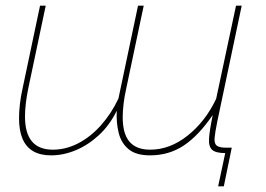

<svg xmlns="http://www.w3.org/2000/svg" viewBox="-20 -539 938 676"><path d="M748 117 773 0Q740 0 727 -11.5Q714 -23 716 -52Q718 -81 729 -134Q678 -60 626 -26Q574 8 508 8Q459 8 433 -13.5Q407 -35 398 -70.5Q389 -106 391 -149Q366 -98 328 -63Q290 -28 246.5 -10Q203 8 160 8Q122 8 97 -6.5Q72 -21 59.5 -50Q47 -79 47 -123Q47 -145 50 -172Q53 -199 60 -230L121 -519H141L80 -230Q68 -172 68 -129Q68 -70 92.5 -41Q117 -12 166 -12Q212 -12 255.5 -34.5Q299 -57 335.5 -98Q372 -139 397 -192L466 -519H486L425 -230Q418 -199 415 -173Q412 -147 412 -126Q412 -68 436 -40Q460 -12 509 -12Q578 -12 640.5 -61.5Q703 -111 741 -191L811 -519H831L745 -111Q737 -72 735.5 -52.5Q734 -33 743.5 -26Q753 -19 777 -19H796L768 117Z"/></svg>

Font: Raleway Thin
Style: Italic
Weight: 100
Italic angle: -12°
Designer: Matt McInerney, Pablo Impallari, Rodrigo Fuenzalida
Foundry: Matt McInerney, Pablo Impallari, Rodrigo Fuenzalida
Version: Version 4.026